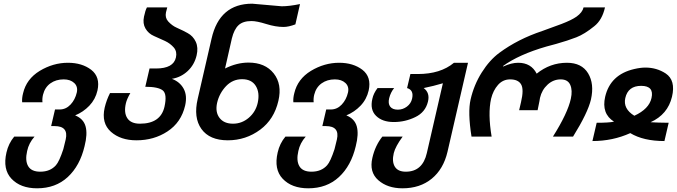

<svg xmlns="http://www.w3.org/2000/svg" viewBox="-20 -760 3666 1040"><path d="M127 58Q115 110 132.5 140Q150 170 198 170Q252 170 283 135Q301 115 323 48Q327 35 336 -5Q352 -77 276 -77H257L278 -167H303Q337 -167 362 -193.5Q387 -220 396 -259Q403 -291 382 -310.5Q361 -330 325 -330Q283 -330 253 -308.5Q223 -287 213 -247Q208 -226 210 -206H100Q98 -228 105 -255Q123 -332 195 -376Q268 -420 348 -420Q424 -420 474 -382Q524 -343 508 -270Q497 -222 464 -187.5Q431 -153 387 -135Q432 -117 443.5 -75.5Q455 -34 438 32Q413 138 347 199Q281 260 181 260Q91 260 42 208Q-6 157 15 66Q26 17 57 -20H167Q136 15 127 58Z M911 -333Q954 -317 974.5 -280Q995 -243 983 -189Q962 -97 887 -48Q814 0 719 0Q633 0 581 -46Q528 -93 547 -177Q557 -219 576 -256H686Q667 -223 662 -201Q650 -150 669.5 -120Q689 -90 738 -90Q850 -90 871 -182Q886 -250 862 -270Q837 -290 767 -290L790 -389H825Q920 -389 933 -449Q940 -480 922 -502Q902 -525 874 -538L814 -565Q784 -578 768 -605.5Q752 -633 760 -670Q767 -704 776 -720H886Q885 -717 879 -693Q873 -664 891 -644Q912 -621 937 -610Q977 -592 996 -581Q1026 -565 1040.5 -533.5Q1055 -502 1045 -460Q1033 -409 996.5 -375Q960 -341 911 -333Z M1214 0Q1115 0 1071 -61.5Q1027 -123 1051 -225L1126 -551Q1169 -740 1346 -740L1506 -726Q1547 -726 1605 -738L1580 -628Q1543 -614 1516 -614Q1473 -614 1422 -630Q1371 -646 1342 -646Q1296 -646 1272 -623.5Q1248 -601 1236 -552L1199 -389Q1263 -421 1326 -421Q1416 -421 1462.5 -362.5Q1509 -304 1488 -214Q1465 -114 1390 -58Q1312 0 1214 0ZM1242 -90Q1290 -90 1327.5 -122Q1365 -154 1376 -203Q1388 -258 1365.5 -294.5Q1343 -331 1291 -331Q1241 -331 1205 -294Q1168 -255 1156 -203Q1145 -153 1169 -121.5Q1193 -90 1242 -90Z M1596 58Q1584 110 1601.5 140Q1619 170 1667 170Q1721 170 1752 135Q1770 115 1792 48Q1796 35 1805 -5Q1821 -77 1745 -77H1726L1747 -167H1772Q1806 -167 1831 -193.5Q1856 -220 1865 -259Q1872 -291 1851 -310.5Q1830 -330 1794 -330Q1752 -330 1722 -308.5Q1692 -287 1682 -247Q1677 -226 1679 -206H1569Q1567 -228 1574 -255Q1592 -332 1664 -376Q1737 -420 1817 -420Q1893 -420 1943 -382Q1993 -343 1977 -270Q1966 -222 1933 -187.5Q1900 -153 1856 -135Q1901 -117 1912.5 -75.5Q1924 -34 1907 32Q1882 138 1816 199Q1750 260 1650 260Q1560 260 1511 208Q1463 157 1484 66Q1495 17 1526 -20H1636Q1605 15 1596 58Z M2135 -166Q2162 -166 2184 -182.5Q2206 -199 2212 -225Q2223 -272 2185 -283L2203 -359H2243Q2366 -359 2439 -420H2515L2404 62Q2382 156 2318.5 208Q2255 260 2160 260Q2079 260 2029 216Q1979 172 1997 95Q2012 29 2051 -20H2161Q2122 33 2113 69Q2102 115 2118.5 142.5Q2135 170 2178 170Q2269 170 2292 69L2379 -309Q2329 -294 2275 -283Q2310 -257 2298 -209Q2284 -152 2230 -126Q2175 -99 2113 -99Q2051 -99 2017 -132.5Q1983 -166 1997 -225Q2003 -254 2025 -283H2115Q2096 -260 2088 -228Q2081 -199 2093.5 -182.5Q2106 -166 2135 -166Z M3072 -225Q3082 -270 3069 -300Q3056 -330 3017 -330Q2977 -330 2946 -301.5Q2915 -273 2905 -230Q2905 -225 2892 -163H2792L2802 -206Q2819 -277 2802 -304Q2786 -330 2743 -330Q2704 -330 2677.5 -300Q2651 -270 2640 -225Q2622 -144 2643 -20H2534Q2513 -152 2529 -221Q2547 -300 2589.5 -367.5Q2632 -435 2685 -474Q2785 -548 2917 -592Q2941 -600 3021 -630Q3076 -651 3103 -670Q3135 -693 3141 -720H3257Q3242 -652 3199 -618Q3146 -575 3102 -558Q3056 -540 2992 -522L2940 -508Q2791 -465 2704 -402L2707 -400Q2750 -420 2787 -420Q2857 -420 2887 -361Q2960 -420 3051 -420Q3131 -420 3165.5 -363Q3200 -306 3181 -221Q3164 -149 3084 -20H2975Q3055 -147 3072 -225Z M3504 -98Q3510 -98 3523.5 -97Q3537 -96 3548 -96Q3554 -96 3572 -95.5Q3590 -95 3602 -95L3579 4Q3465 4 3394 -39Q3299 4 3189 4L3212 -95Q3279 -95 3306 -101Q3237 -144 3258 -236Q3286 -356 3415 -386Q3449 -394 3476 -394Q3537 -394 3586 -362Q3641 -325 3620 -236Q3597 -140 3504 -98ZM3509 -229Q3524 -295 3453 -295Q3382 -295 3367 -229Q3354 -171 3416 -133Q3496 -170 3509 -229Z"/></svg>

Font: Miedinger
Style: Bold-Italic
Weight: 700
Italic angle: -13°
Version: Version 001.000